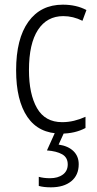

<svg xmlns="http://www.w3.org/2000/svg" viewBox="-20 -562 414 822"><path d="M242 10Q146 10 97.5 -61Q49 -132 49 -261Q49 -396 101.5 -469Q154 -542 249 -542Q307 -542 350 -519L333 -473Q293 -493 251 -493Q181 -493 142.5 -434Q104 -375 104 -262Q104 -159 138.5 -99Q173 -39 246 -39Q272 -39 297 -45Q322 -51 346 -62V-14Q301 10 242 10ZM317 141Q317 188 285 214Q253 240 198 240Q167 240 146 234V195Q167 201 194 201Q228 201 249 185.5Q270 170 270 142Q270 112 246 98.5Q222 85 181 82L218 0H257L231 57Q272 63 294.5 85Q317 107 317 141Z"/></svg>

Font: Noto Sans Sinhala Condensed Light
Style: Regular
Weight: 300
Width: 3
Designer: Jelle Bosma - Monotype Design Team
Foundry: Monotype Imaging Inc.
Version: Version 2.006; ttfautohint (v1.8.4.7-5d5b)